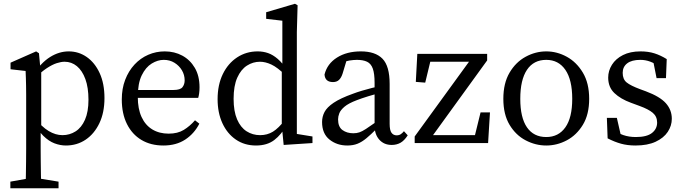

<svg xmlns="http://www.w3.org/2000/svg" viewBox="-20 -760 3629 1020"><path d="M450 -230Q450 -295 433.5 -340Q417 -385 388.5 -408.5Q360 -432 323 -432Q305 -432 281.5 -424.5Q258 -417 229 -398Q200 -379 163 -343L154 -361Q198 -427 246 -457Q294 -487 345 -487Q398 -487 441 -457Q484 -427 509.5 -371.5Q535 -316 535 -239Q535 -162 508 -105.5Q481 -49 435 -18Q389 13 330 13Q300 13 269.5 1.5Q239 -10 210 -38.5Q181 -67 154 -119L163 -135Q202 -86 238.5 -64Q275 -42 312 -42Q350 -42 381.5 -62Q413 -82 431.5 -124Q450 -166 450 -230ZM168 185 291 205V240H35V205L148 185ZM119 30V-257Q119 -285 118.5 -305.5Q118 -326 117.5 -344.5Q117 -363 116 -383L36 -392V-427L172 -487L187 -477L195 -392L199 -390V-78L196 -72V28Q196 63 196.5 98.5Q197 134 197.5 169.5Q198 205 199 240H116Q117 205 117.5 170Q118 135 118.5 100Q119 65 119 30Z M855 -487Q907 -487 948.5 -464.5Q990 -442 1015 -399.5Q1040 -357 1040 -296Q1040 -279 1038 -264.5Q1036 -250 1033 -240H664V-282H902Q938 -282 949.5 -297Q961 -312 961 -333Q961 -362 946.5 -386.5Q932 -411 907 -426.5Q882 -442 850 -442Q818 -442 786 -422.5Q754 -403 733 -360Q712 -317 712 -245Q712 -182 732 -138.5Q752 -95 789 -72.5Q826 -50 876 -50Q924 -50 956.5 -70Q989 -90 1016 -121L1039 -103Q1012 -50 964 -18.5Q916 13 848 13Q781 13 731.5 -16.5Q682 -46 654.5 -101Q627 -156 627 -232Q627 -289 645 -336Q663 -383 694.5 -417Q726 -451 767.5 -469Q809 -487 855 -487Z M1221 -235Q1221 -169 1239.5 -126Q1258 -83 1290 -62.5Q1322 -42 1362 -42Q1400 -42 1430 -60.5Q1460 -79 1494 -123L1503 -96Q1475 -45 1437 -16Q1399 13 1340 13Q1279 13 1233 -18.5Q1187 -50 1161.5 -105.5Q1136 -161 1136 -233Q1136 -309 1163.5 -366Q1191 -423 1239.5 -455Q1288 -487 1349 -487Q1378 -487 1404 -478Q1430 -469 1455.5 -447Q1481 -425 1507 -386L1497 -360Q1454 -402 1422 -417Q1390 -432 1361 -432Q1324 -432 1292 -411.5Q1260 -391 1240.5 -347.5Q1221 -304 1221 -235ZM1541 -51 1640 -35V0L1487 10L1477 -92V-385L1480 -398V-650L1394 -660V-695L1547 -740L1561 -732L1557 -590V0Z M1691 -112Q1691 -140 1704 -165Q1717 -190 1752.5 -214Q1788 -238 1855 -262Q1876 -270 1902.5 -278Q1929 -286 1957 -293Q1985 -300 2010 -304V-268Q1976 -261 1937.5 -249Q1899 -237 1876 -228Q1831 -211 1810 -193Q1789 -175 1782.5 -158Q1776 -141 1776 -126Q1776 -86 1799.5 -69Q1823 -52 1857 -52Q1875 -52 1889.5 -57Q1904 -62 1924 -75Q1944 -88 1975 -110L1995 -125L2009 -104L1980 -75Q1950 -45 1926.5 -25.5Q1903 -6 1879.5 3.5Q1856 13 1825 13Q1770 13 1730.5 -18.5Q1691 -50 1691 -112ZM1970 -92V-320Q1970 -369 1960.5 -395.5Q1951 -422 1930 -432Q1909 -442 1876 -442Q1859 -442 1836.5 -438.5Q1814 -435 1786 -424L1826 -455L1800 -369Q1793 -347 1781 -335.5Q1769 -324 1749 -324Q1707 -324 1704 -364Q1718 -421 1770 -454Q1822 -487 1897 -487Q1974 -487 2012 -448Q2050 -409 2050 -314V-102Q2050 -68 2060 -54.5Q2070 -41 2087 -41Q2100 -41 2109 -47Q2118 -53 2126 -63L2146 -41Q2128 -13 2107.5 -1.5Q2087 10 2061 10Q2020 10 1995 -18Q1970 -46 1970 -92Z M2197 -474H2568V-439L2250 0V-42H2537L2493 0L2533 -163H2583L2573 0H2183V-35L2502 -474V-432H2240L2276 -474L2239 -321L2189 -325Z M2882 13Q2825 13 2772.5 -14.5Q2720 -42 2687 -97Q2654 -152 2654 -235Q2654 -318 2687 -374Q2720 -430 2772.5 -458.5Q2825 -487 2882 -487Q2939 -487 2991 -458.5Q3043 -430 3076.5 -374Q3110 -318 3110 -235Q3110 -152 3076.5 -97Q3043 -42 2991 -14.5Q2939 13 2882 13ZM2882 -32Q2947 -32 2983.5 -83.5Q3020 -135 3020 -235Q3020 -336 2983.5 -389Q2947 -442 2882 -442Q2815 -442 2779.5 -389Q2744 -336 2744 -235Q2744 -135 2779.5 -83.5Q2815 -32 2882 -32Z M3356 13Q3314 13 3279.5 3.5Q3245 -6 3208 -25L3204 -134H3257L3284 -16L3235 -39V-73Q3261 -53 3291 -42.5Q3321 -32 3358 -32Q3416 -32 3443.5 -53.5Q3471 -75 3471 -109Q3471 -141 3448 -160.5Q3425 -180 3378 -197L3332 -214Q3277 -234 3244 -265.5Q3211 -297 3211 -348Q3211 -384 3231 -416Q3251 -448 3289.5 -467.5Q3328 -487 3383 -487Q3424 -487 3457 -476.5Q3490 -466 3522 -446L3518 -345H3468L3448 -446L3484 -430V-404Q3460 -423 3434.5 -432.5Q3409 -442 3382 -442Q3336 -442 3312 -423.5Q3288 -405 3288 -373Q3288 -339 3309 -322Q3330 -305 3381 -286L3411 -275Q3486 -247 3517.5 -211.5Q3549 -176 3549 -129Q3549 -92 3527.5 -59.5Q3506 -27 3463 -7Q3420 13 3356 13Z"/></svg>

Font: Adobe Variable Font Prototype
Style: Regular
Weight: 389
Designer: Frank Grießhammer
Foundry: Adobe
Version: Version 1.004;hotconv 1.0.113;makeotfexe 2.5.65598